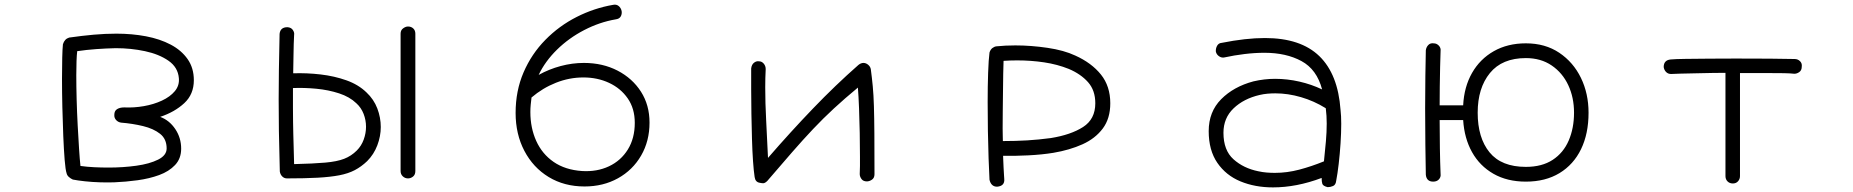

<svg xmlns="http://www.w3.org/2000/svg" viewBox="-20 -717 8040 833"><path d="M476 74Q449 75 414.5 74Q380 73 348 69.5Q316 66 296 62Q287 58 279 51Q271 44 269 35Q264 20 260.5 -23.5Q257 -67 254.5 -127Q252 -187 250.5 -252.5Q249 -318 249 -376Q249 -427 250 -466.5Q251 -506 253 -525Q260 -548 280 -554Q336 -562 386.5 -566.5Q437 -571 485 -571Q553 -571 613.5 -559.5Q674 -548 720.5 -523.5Q767 -499 794 -460.5Q821 -422 821 -369Q821 -308 779.5 -269.5Q738 -231 675 -210Q715 -195 740.5 -157Q766 -119 766 -72Q766 -29 739.5 -1Q713 27 670.5 42.5Q628 58 577 65Q526 72 476 74ZM451 10Q514 10 571.5 2Q629 -6 666 -24.5Q703 -43 703 -73Q703 -114 674.5 -136.5Q646 -159 600.5 -170Q555 -181 505 -185Q492 -187 483.5 -196.5Q475 -206 476 -219Q476 -236 488 -243.5Q500 -251 519 -251Q561 -249 604 -256.5Q647 -264 682.5 -280.5Q718 -297 738.5 -321.5Q759 -346 756 -378Q752 -425 711 -453.5Q670 -482 609 -495Q548 -508 482 -508Q440 -507 398 -504Q356 -501 315 -495Q313 -479 312 -452Q311 -425 311 -391Q311 -343 312.5 -286.5Q314 -230 317 -174Q320 -118 323 -71.5Q326 -25 329 3Q358 7 389 8.5Q420 10 451 10Z M1750 57Q1737 57 1727.5 48Q1718 39 1718 25V-571Q1718 -586 1729 -594Q1740 -602 1750 -602Q1764 -602 1773 -593.5Q1782 -585 1782 -571V25Q1782 41 1772 49Q1762 57 1750 57ZM1225 57Q1213 57 1204.5 48.5Q1196 40 1194 27Q1191 -77 1190 -148.5Q1189 -220 1189 -286Q1189 -347 1190 -413Q1191 -479 1193 -570Q1196 -599 1227 -599Q1243 -598 1250.5 -587Q1258 -576 1256 -565Q1254 -528 1253.5 -484Q1253 -440 1252 -399Q1311 -401 1371 -394Q1431 -387 1483 -368.5Q1535 -350 1570 -316Q1602 -286 1617 -246.5Q1632 -207 1632 -166Q1632 -126 1617 -86.5Q1602 -47 1573 -18Q1548 6 1519.5 21Q1491 36 1452 43.5Q1413 51 1358 54Q1303 57 1225 57ZM1256 -5Q1340 -7 1391 -11.5Q1442 -16 1473 -28Q1504 -40 1528 -64Q1548 -84 1558 -111.5Q1568 -139 1568 -167Q1568 -196 1557.5 -223Q1547 -250 1526 -269Q1497 -297 1451 -312Q1405 -327 1352.5 -332Q1300 -337 1251 -335Q1251 -283 1251 -247.5Q1251 -212 1251.5 -186Q1252 -160 1252.5 -135.5Q1253 -111 1254 -80.5Q1255 -50 1256 -5Z M2516 92Q2428 92 2360.5 51Q2293 10 2255 -62.5Q2217 -135 2217 -227Q2217 -323 2251.5 -403Q2286 -483 2346 -544Q2406 -605 2482 -643.5Q2558 -682 2640 -696Q2654 -699 2664 -691Q2674 -683 2677 -669Q2679 -656 2673 -645.5Q2667 -635 2651 -633Q2581 -621 2514.5 -586.5Q2448 -552 2396.5 -501.5Q2345 -451 2317 -392Q2362 -417 2412.5 -430.5Q2463 -444 2513 -444Q2595 -444 2659.5 -410.5Q2724 -377 2761 -319Q2798 -261 2798 -185Q2798 -105 2761.5 -42Q2725 21 2661 56.5Q2597 92 2516 92ZM2505 25Q2570 29 2622 4.5Q2674 -20 2704 -68.5Q2734 -117 2734 -184Q2734 -246 2703.5 -290Q2673 -334 2622.5 -357.5Q2572 -381 2511 -381Q2450 -381 2392 -358Q2334 -335 2286 -294Q2284 -278 2282.5 -262.5Q2281 -247 2281 -231Q2281 -162 2306.5 -105.5Q2332 -49 2382 -14.5Q2432 20 2505 25Z M3276 76Q3257 73 3254 51Q3250 25 3247 -18Q3244 -61 3242.5 -114Q3241 -167 3240 -222.5Q3239 -278 3239 -329.5Q3239 -381 3239 -420Q3241 -437 3251.5 -445Q3262 -453 3273 -451Q3285 -451 3293.5 -441Q3302 -431 3302 -417Q3301 -398 3300.5 -378.5Q3300 -359 3300 -338Q3300 -271 3304 -195Q3308 -119 3312 -32Q3410 -145 3507 -246Q3604 -347 3704 -435Q3715 -444 3726 -444Q3737 -444 3746.5 -436Q3756 -428 3758 -417Q3763 -380 3766.5 -343Q3770 -306 3771.5 -257Q3773 -208 3773.5 -137Q3774 -66 3774 39Q3774 55 3763 62.5Q3752 70 3741 70Q3725 70 3717.5 59.5Q3710 49 3710 38Q3711 22 3711 3Q3711 -16 3711 -38Q3711 -86 3710 -140.5Q3709 -195 3707 -247Q3705 -299 3702 -337Q3644 -289 3597.5 -246Q3551 -203 3507.5 -157Q3464 -111 3416.5 -56.5Q3369 -2 3309 68Q3299 78 3291 78Q3288 78 3284.5 77.5Q3281 77 3276 76Z M4306 93Q4280 93 4273 63Q4271 25 4269 -30.5Q4267 -86 4266 -149.5Q4265 -213 4265 -274Q4265 -343 4267 -401Q4269 -459 4273 -489Q4277 -502 4285.5 -508.5Q4294 -515 4303 -516Q4322 -518 4342.5 -519Q4363 -520 4385 -520Q4453 -520 4524.5 -509.5Q4596 -499 4645 -476Q4716 -444 4756.5 -393.5Q4797 -343 4797 -269Q4797 -203 4764.5 -159.5Q4732 -116 4676.5 -91Q4621 -66 4550 -54Q4501 -46 4441.5 -43Q4382 -40 4332 -41Q4332 -41 4332.5 -26Q4333 -11 4334 9Q4335 29 4336 44Q4337 59 4337 59Q4340 90 4306 93ZM4331 -105Q4387 -105 4437 -108Q4487 -111 4539 -118Q4626 -132 4679 -166Q4732 -200 4732 -269Q4732 -325 4700.5 -360.5Q4669 -396 4617 -418Q4567 -438 4510 -446.5Q4453 -455 4393 -455Q4378 -455 4363.5 -454.5Q4349 -454 4334 -453Q4333 -433 4332.5 -397Q4332 -361 4331.5 -318.5Q4331 -276 4330.5 -234Q4330 -192 4330 -160Q4330 -141 4330.5 -126.5Q4331 -112 4331 -105Z M5740 95Q5720 90 5717 80.5Q5714 71 5714 55Q5605 96 5503 96Q5425 96 5362 70Q5299 44 5261.5 -10.5Q5224 -65 5224 -148Q5224 -232 5278 -286.5Q5332 -341 5418 -364Q5465 -375 5512 -375Q5565 -375 5617.5 -363Q5670 -351 5716 -329Q5693 -416 5626.5 -452Q5560 -488 5466 -488Q5424 -488 5379 -482.5Q5334 -477 5293 -468Q5281 -465 5269.5 -472.5Q5258 -480 5255 -493Q5254 -507 5260.5 -518.5Q5267 -530 5280 -531Q5385 -552 5468 -552Q5623 -552 5704 -473.5Q5785 -395 5796 -240Q5799 -215 5799 -180Q5799 -141 5796 -95Q5793 -49 5788 -6Q5783 37 5777 68Q5775 85 5763.5 90Q5752 95 5740 95ZM5439 26Q5457 30 5475 31.5Q5493 33 5511 33Q5564 33 5617 19Q5670 5 5724 -17Q5729 -64 5732.5 -104Q5736 -144 5736 -181Q5736 -198 5735 -214.5Q5734 -231 5732 -247Q5732 -247 5731.5 -247Q5731 -247 5731 -248Q5681 -279 5624.5 -295.5Q5568 -312 5513 -312Q5496 -312 5479 -310.5Q5462 -309 5445 -305Q5376 -289 5332 -247Q5288 -205 5288 -141Q5288 -65 5331.5 -26Q5375 13 5439 26Z M6198 71Q6169 71 6166 41Q6165 -11 6164 -88.5Q6163 -166 6163 -247Q6163 -321 6164 -387.5Q6165 -454 6166 -499Q6168 -513 6177 -522Q6186 -531 6200 -529Q6213 -529 6222.5 -519Q6232 -509 6230 -495Q6229 -468 6228 -426Q6227 -384 6226.5 -340Q6226 -296 6226 -260H6328Q6332 -340 6366.5 -400.5Q6401 -461 6461 -495Q6521 -529 6600 -529Q6684 -529 6745 -488Q6806 -447 6839 -379Q6872 -311 6872 -228Q6872 -137 6839.5 -70Q6807 -3 6746 34Q6685 71 6600 71Q6519 71 6459.5 37Q6400 3 6366.5 -57Q6333 -117 6328 -196H6226Q6226 -138 6227 -74.5Q6228 -11 6230 37Q6232 51 6223 61Q6214 71 6198 71ZM6600 7Q6670 7 6716.5 -23.5Q6763 -54 6786 -107.5Q6809 -161 6809 -228Q6809 -294 6784 -347.5Q6759 -401 6712 -433Q6665 -465 6600 -465Q6497 -465 6444 -400Q6391 -335 6391 -228Q6391 -119 6442.5 -56Q6494 7 6600 7Z M7498 79Q7484 79 7475 70Q7466 61 7466 47V-401Q7446 -401 7411 -400.5Q7376 -400 7338 -399Q7300 -398 7270 -397.5Q7240 -397 7230 -396Q7217 -396 7208.5 -404.5Q7200 -413 7198 -426Q7198 -456 7228 -459Q7249 -461 7293 -461.5Q7337 -462 7394.5 -462.5Q7452 -463 7511 -463Q7589 -463 7659 -462.5Q7729 -462 7766 -461Q7780 -461 7789.5 -451.5Q7799 -442 7797 -428Q7797 -412 7786.5 -404.5Q7776 -397 7765 -397Q7747 -399 7720 -399.5Q7693 -400 7648 -400Q7603 -400 7529 -400V47Q7529 60 7520.5 69.5Q7512 79 7498 79Z"/></svg>

Font: Hachi Maru Pop
Style: Regular
Weight: 400
Designer: Nontynet
Foundry: Nontynet
Version: Version 1.300